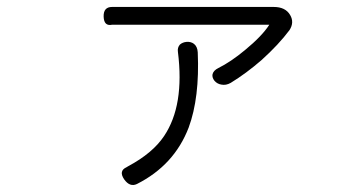

<svg xmlns="http://www.w3.org/2000/svg" viewBox="-20 -569 1040 558"><path d="M305.7 -548.8Q280.3 -548.8 281.2 -520.5Q282.2 -492.2 305.7 -497.1H762.7Q741.2 -463.9 692.4 -423.8Q651.4 -389.6 614.3 -371.1Q600.6 -364.3 597.7 -353.5Q595.7 -343.8 603.5 -334Q611.3 -325.2 623 -323.2Q636.7 -320.3 650.4 -328.1Q695.3 -355.5 740.2 -394.5Q790 -439.5 821.3 -481.4Q835.9 -503.9 823.2 -525.4Q809.6 -548.8 775.4 -548.8ZM497.1 -418Q516.6 -262.7 457 -173.8Q423.8 -124 352.5 -85.9L347.7 -83Q324.2 -72.3 340.8 -47.9Q357.4 -24.4 377.9 -34.2Q486.3 -88.9 528.3 -198.2Q560.5 -285.2 554.7 -417Q553.7 -433.6 543.9 -441.4Q535.2 -448.2 522.5 -447.3Q510.7 -446.3 502.9 -439.5Q495.1 -430.7 497.1 -418Z"/></svg>

Font: GulimChe
Style: Regular
Weight: 400
Monospace: yes
Version: Version 2.21